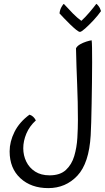

<svg xmlns="http://www.w3.org/2000/svg" viewBox="-20 -738 537 983"><path d="M227.1 225.1Q139.2 225.1 84.2 174.3Q29.3 123.5 29.3 37.1Q29.3 -12.7 54.2 -62.7Q79.1 -112.8 130.9 -150.9Q151.4 -145 163.6 -121.6Q130.9 -91.8 115 -54Q99.1 -16.1 99.1 21Q99.1 57.6 114.5 89.4Q129.9 121.1 159.9 140.4Q189.9 159.7 233.9 159.7Q287.6 159.7 317.4 132.1Q347.2 104.5 360.1 61Q373 17.6 376 -31.7Q378.9 -81.1 378.9 -124.5Q378.9 -215.8 375 -307.1Q371.1 -398.4 369.1 -490.7Q375 -502.4 389.9 -511Q404.8 -519.5 421.6 -524.9Q438.5 -530.3 449.2 -531.7Q450.7 -522.9 451.2 -492.7Q451.7 -462.4 451.7 -419.4Q451.7 -371.6 450.9 -316.4Q450.2 -261.2 449.2 -208.3Q448.2 -155.3 447 -112.3Q445.8 -69.3 444.3 -45.4Q436 97.7 376.2 161.4Q316.4 225.1 227.1 225.1ZM389.2 -574.7Q383.3 -574.7 369.4 -585.9Q355.5 -597.2 338.9 -613.3Q322.3 -629.4 307.6 -645Q293 -660.6 284.7 -669.4Q286.6 -688 295.2 -702.9Q303.7 -717.8 307.1 -717.8Q329.6 -692.9 353 -669.2Q376.5 -645.5 396.5 -631.3Q416 -648.9 438.5 -675.3Q460.9 -701.7 473.1 -718.3Q475.6 -718.3 484.1 -707.5Q492.7 -696.8 497.1 -681.2Q481.9 -659.2 459 -634.5Q436 -609.9 416.3 -592.3Q396.5 -574.7 389.2 -574.7Z"/></svg>

Font: Harmattan
Style: Regular
Weight: 400
Designer: George W. Nuss III and SIL International
Foundry: SIL International
Version: Version 4.000